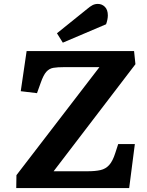

<svg xmlns="http://www.w3.org/2000/svg" viewBox="-20 -961 753 981"><path d="M672 -633 254 -86H428Q467 -86 493.5 -92Q520 -98 538 -118Q556 -138 569 -179L584 -225H669L640 0H63L64 -66L488 -618H308Q274 -618 253 -614.5Q232 -611 217 -594.5Q202 -578 188 -538L169 -485L86 -495L116 -700H665ZM425 -915Q440 -928 452.5 -934.5Q465 -941 480 -941Q501 -941 516 -926Q531 -911 531 -882Q531 -872 528.5 -860Q526 -848 522 -837L301 -743L271 -791Z"/></svg>

Font: Literata 7pt
Style: Bold Italic
Weight: 700
Italic angle: -2°
Designer: Latin by Veronika Burian and Jose Scaglione. Greek by Irene Vlachou. Cyrillic by Vera Evstafieva
Foundry: TypeTogether
Version: Version 3.002